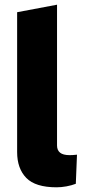

<svg xmlns="http://www.w3.org/2000/svg" viewBox="-20 -790 365 818"><path d="M221 8Q131 8 92 -32Q53 -72 53 -142V-738L223 -770V-170Q223 -150 236 -139.5Q249 -129 277 -129Q283 -129 291 -129.5Q299 -130 308 -131L303 -7Q285 0 263 4Q241 8 221 8Z"/></svg>

Font: REM Medium
Style: Bold
Weight: 700
Version: Version 1.005;gftools[0.9.28]